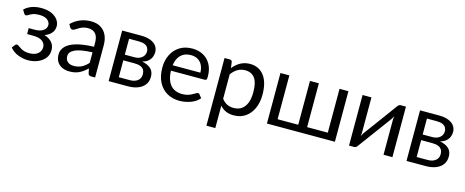

<svg xmlns="http://www.w3.org/2000/svg" viewBox="-38 -1100 4501 1857"><g transform="rotate(15 2212.5 -172.0)"><path d="M209 7Q161.5 7 112.5 -11.2Q63.5 -29.5 27 -71L52 -103.5Q59.5 -112 69 -112Q75.5 -112 82 -108Q88.5 -104 97 -98Q107 -90.5 121.2 -82.2Q135.5 -74 155.5 -68Q175.5 -62 203.5 -62Q261 -62 290.8 -88.2Q320.5 -114.5 320.5 -152Q320.5 -188 290.5 -211.8Q260.5 -235.5 194.5 -235.5H137V-295H194.5Q252.5 -295 282.8 -317.2Q313 -339.5 313 -371.5Q313 -401.5 286 -423.5Q258.5 -445.5 203.5 -445.5Q162.5 -445.5 138.5 -435.5Q114 -426 100.5 -416.5Q87.5 -407.5 79 -407.5Q72.5 -407.5 68 -410.2Q63.5 -413 58.5 -420.5L38.5 -454.5Q101 -514.5 206 -514.5Q267.5 -514.5 309.2 -495.5Q351 -476.5 372.5 -446Q394 -415.5 394 -382Q394 -361.5 385.8 -340.2Q377.5 -319 357 -300.5Q336.5 -282 301.5 -270Q348.5 -256 377 -225Q405.5 -194 405.5 -145Q405.5 -97.5 378 -63.5Q350.5 -29.5 305.8 -11.2Q261 7 209 7Z M624 8Q586 8 553.5 -6Q521 -20 501.2 -49.8Q481.5 -79.5 481.5 -126.5Q481.5 -167.5 511.5 -202Q542.5 -238 612.2 -259.5Q682 -281 794 -284.5V-324Q794 -442 693.5 -443.5Q667.5 -443.5 647.8 -437.5Q628 -431.5 612.5 -423.2Q597 -415 585.5 -406.5Q574.5 -399.5 565.8 -394.8Q557 -390 549 -390Q532.5 -390 522.5 -406.5L506.5 -435Q589.5 -515 704.5 -515Q762 -515 801.2 -491Q840.5 -467 860.8 -424Q881 -381 881 -324V0H841.5Q814.5 0 810.5 -21L800.5 -69Q762 -32 722 -12Q682 8 624 8ZM650 -54.5Q695.5 -54.5 729.8 -72.2Q764 -90 794 -123V-228.5Q678 -224.5 622.5 -199.8Q567 -175 567 -131Q567 -104 578.2 -87.2Q589.5 -70.5 608.2 -62.5Q627 -54.5 650 -54.5Z M1211.5 0H1016.5V-506.5H1202Q1264 -506.5 1303.2 -490.2Q1342.5 -474 1361 -446.8Q1379.5 -419.5 1379.5 -386Q1379.5 -364 1371 -340.5Q1362.5 -317 1340.5 -296.5Q1319 -277 1280 -266.5Q1335.5 -257 1368.2 -227.8Q1401 -198.5 1401 -146.5Q1401 -97 1375.5 -64.5Q1350 -32 1307 -16Q1264 0 1211.5 0ZM1211 -62Q1260.5 -62 1289.8 -85Q1319 -108 1319 -149Q1319 -173.5 1308.8 -192Q1298.5 -210.5 1274.8 -220.8Q1251 -231 1211.5 -231H1101.5V-62ZM1199 -287.5Q1243.5 -287.5 1272.2 -311Q1301 -334.5 1301 -373.5Q1301 -392.5 1291.5 -409.2Q1282 -426 1259.8 -436.5Q1237.5 -447 1199.5 -447H1101.5V-287.5Z M1725.5 7Q1657.5 7 1602.8 -23.2Q1548 -53.5 1516 -113.8Q1484 -174 1484 -264Q1484 -332 1511.2 -388.8Q1538.5 -445.5 1591.2 -479.8Q1644 -514 1720.5 -514Q1780 -514 1828 -488.2Q1876 -462.5 1904 -412.2Q1932 -362 1932 -288.5Q1932 -268.5 1927.8 -261Q1923.5 -253.5 1910.5 -253.5H1572Q1575 -187 1595.5 -144.8Q1616 -102.5 1651.5 -82.8Q1687 -63 1733 -63Q1762.5 -63 1785 -69Q1807.5 -75 1824 -83.2Q1840.5 -91.5 1852.5 -99Q1861.5 -104.5 1868.8 -108.2Q1876 -112 1882 -112Q1893.5 -112 1899 -103.5L1924 -71Q1889.5 -31 1834.5 -12Q1780 7 1725.5 7ZM1852 -308.5Q1852 -348 1837.5 -379.8Q1823 -411.5 1794 -430.2Q1765 -449 1722.5 -449Q1677.5 -449 1646.8 -431.5Q1616 -414 1598.2 -382.5Q1580.5 -351 1575 -308.5Z M2130.5 171.5H2041.5V-506H2095Q2114 -506 2118.5 -487.5L2126.5 -427.5Q2196 -515 2296.5 -515Q2385 -515 2436.5 -448.5Q2488 -382 2488 -256.5Q2488 -181 2461.8 -121.5Q2435.5 -62 2386.5 -27.5Q2337.5 7 2269 7Q2224.5 7 2190.8 -7.8Q2157 -22.5 2130.5 -52.5ZM2249 -62Q2298.5 -62 2331 -85.8Q2363.5 -109.5 2379.8 -153.2Q2396 -197 2396 -256.5Q2396 -356 2362.5 -399.5Q2329 -443.5 2267 -443.5Q2224.5 -443.5 2191.2 -424Q2158 -404.5 2130.5 -367V-122.5Q2174 -62 2249 -62Z M3282 0H2601.5V-506H2690.5V-67H2897V-506H2986V-67H3193V-506H3282Z M3477 0.5H3423.5V-506H3512.5V-161.5Q3512.5 -141.5 3509 -118Q3516 -132.5 3527.5 -151Q3536.5 -161.5 3613.5 -267Q3669.5 -344 3772.5 -484Q3787.5 -506 3804.5 -506H3858V0H3769V-344.5Q3769 -365 3772.5 -388Q3763.5 -368.5 3754.5 -355Q3746 -343 3676 -248.5Q3606 -154 3509 -22Q3504 -13.5 3495.8 -6.5Q3487.5 0.5 3477 0.5Z M4194 0H3999V-506.5H4184.5Q4246.5 -506.5 4285.8 -490.2Q4325 -474 4343.5 -446.8Q4362 -419.5 4362 -386Q4362 -364 4353.5 -340.5Q4345 -317 4323 -296.5Q4301.5 -277 4262.5 -266.5Q4318 -257 4350.8 -227.8Q4383.5 -198.5 4383.5 -146.5Q4383.5 -97 4358 -64.5Q4332.5 -32 4289.5 -16Q4246.5 0 4194 0ZM4193.5 -62Q4243 -62 4272.2 -85Q4301.5 -108 4301.5 -149Q4301.5 -173.5 4291.2 -192Q4281 -210.5 4257.2 -220.8Q4233.5 -231 4194 -231H4084V-62ZM4181.5 -287.5Q4226 -287.5 4254.8 -311Q4283.5 -334.5 4283.5 -373.5Q4283.5 -392.5 4274 -409.2Q4264.5 -426 4242.2 -436.5Q4220 -447 4182 -447H4084V-287.5Z"/></g></svg>

Font: Verano Sans
Style: Regular
Weight: 400
Designer: Lukasz Dziedzic with Adam Twardoch and Botio Nikoltchev
Foundry: tyPoland Lukasz Dziedzic
Version: Version 3.001;December 28, 2019;FontCreator 12.0.0.2547 64-b